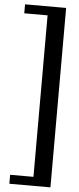

<svg xmlns="http://www.w3.org/2000/svg" viewBox="-65 -833 438 1066"><g transform="rotate(5 154.5 -300.0)"><path d="M259 200V-800H30V-750H160V150H30V200Z"/></g></svg>

Font: Big Shoulders Text SemiBold
Style: Regular
Weight: 600
Designer: Patric King
Foundry: XO Type Co
Version: Version 1.000; ttfautohint (v1.8.2)